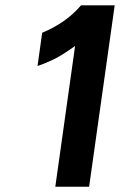

<svg xmlns="http://www.w3.org/2000/svg" viewBox="-20 -708 492 728"><path d="M189.7 0H317.9L414.9 -687.7H287.1Q258.1 -653.6 221.2 -627.9Q184.3 -602.3 139.9 -583.7L122.3 -457.7Q136.9 -461.9 174 -478.4Q211.1 -494.9 264.7 -533.7Z"/></svg>

Font: Secuela ExtLt
Style: Italic
Weight: 200
Italic angle: -8°
Designer: Fernando Haro
Foundry: deFharo
Version: Version 1.704